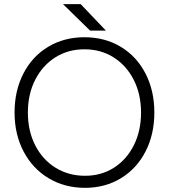

<svg xmlns="http://www.w3.org/2000/svg" viewBox="-20 -891 812 923"><path d="M50 -350Q50 -455 92.5 -537.5Q135 -620 211.5 -666Q288 -712 386 -712Q484 -712 560.5 -666Q637 -620 679.5 -537.5Q722 -455 722 -350Q722 -245 679.5 -162.5Q637 -80 561 -34Q485 12 389 12Q291 12 214 -34Q137 -80 93.5 -162.5Q50 -245 50 -350ZM658 -350Q658 -438 623 -507Q588 -576 526.5 -615Q465 -654 386 -654Q307 -654 245.5 -615Q184 -576 149 -507Q114 -438 114 -350Q114 -262 149 -193Q184 -124 246.5 -85Q309 -46 389 -46Q467 -46 528 -85Q589 -124 623.5 -193Q658 -262 658 -350ZM283 -871H368L489 -744H413Z"/></svg>

Font: Oak Sans Light
Style: Regular
Weight: 400
Designer: Erik Kennedy, Walven
Foundry: Erik Kennedy, Walven
Version: Version 1.100;Glyphs 3.1.2 (3151)